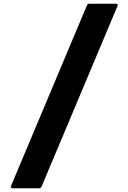

<svg xmlns="http://www.w3.org/2000/svg" viewBox="-20 -887 692 1034"><path d="M615 -860 608 -867H456L449 -860L37 120L44 127H196L203 120Z"/></svg>

Font: Hussar Woodtype
Style: Blk
Weight: 900
Foundry: Cannot Into Space Fonts
Version: Version 1.07